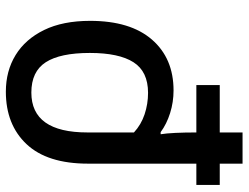

<svg xmlns="http://www.w3.org/2000/svg" viewBox="-114 -474 829 640"><g transform="rotate(-90 300.0 -154.5)"><path d="M3 164V86H74V-275Q74 -411 139 -480Q204 -549 314 -549Q383 -549 436 -516.5Q489 -484 519.5 -421.5Q550 -359 550 -268Q550 -134 487.5 -62Q425 10 318 10Q279 10 242.5 -1.5Q206 -13 179 -33H172Q175 -15 176.5 16Q178 47 178 86H336V164H178V240H74V164ZM310 -75Q381 -75 412 -123.5Q443 -172 443 -269Q443 -368 412 -416Q381 -464 311 -464Q178 -464 178 -277V-122Q204 -98 238.5 -86.5Q273 -75 310 -75Z"/></g></svg>

Font: Noto Sans Mono Medium
Style: Regular
Weight: 500
Designer: Monotype Design Team
Foundry: Monotype Imaging Inc.
Version: Version 2.014